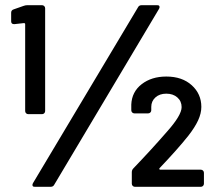

<svg xmlns="http://www.w3.org/2000/svg" viewBox="-20 -720 840 740"><path d="M70 -697Q78 -700 85 -700H142Q147 -700 150.5 -696.5Q154 -693 154 -688V-292Q154 -287 150.5 -283.5Q147 -280 142 -280H89Q84 -280 80.5 -283.5Q77 -287 77 -292V-627Q77 -631 72 -631L36 -627H34Q23 -627 23 -638V-671Q23 -681 33 -684ZM115 0Q108 0 106.5 -2.5Q105 -5 105 -7Q105 -10 107 -14L512 -692Q516 -700 526 -700H585Q592 -700 593.5 -697.5Q595 -695 595 -693Q595 -690 593 -686L189 -8Q185 0 175 0ZM500 0Q495 0 491.5 -3.5Q488 -7 488 -12V-56Q488 -65 494 -71Q565 -145 624 -213Q680 -276 680 -307Q680 -330 663.5 -344.5Q647 -359 621 -359Q595 -359 579 -344.5Q563 -330 563 -308Q563 -306 563 -305V-295Q563 -290 559.5 -286.5Q556 -283 551 -283H498Q493 -283 489.5 -286.5Q486 -290 486 -295V-317Q488 -366 526 -395.5Q564 -425 621 -425Q682 -425 719 -391.5Q756 -358 756 -308Q756 -283 743.5 -256Q731 -229 706 -197Q663 -143 595 -72Q594 -71 594 -69Q594 -69 594.5 -67.5Q595 -66 598 -66H754Q759 -66 762.5 -62.5Q766 -59 766 -54V-12Q766 -7 762.5 -3.5Q759 0 754 0Z"/></svg>

Font: LinhAnh SemBd
Style: Regular
Weight: 600
Monospace: yes
Designer: Jeremy Tribby
Foundry: Tribby Type
Version: Version 1.408